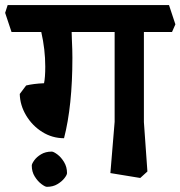

<svg xmlns="http://www.w3.org/2000/svg" viewBox="-45 -661 705 750"><path d="M517.1 -184.1 530.8 8.8 502.9 34.2 386.2 15.1 402.8 -185.1V-536.1H234.9L235.8 -505.9Q237.8 -465.8 237.8 -435.1Q237.8 -247.1 205.1 -121.1Q159.2 -121.1 120.1 -145.5Q81.1 -169.9 57.1 -210Q33.2 -250 32.2 -293.9L57.1 -327.1Q85 -334 127 -335.9Q131.8 -357.9 131.8 -400.9Q131.8 -467.8 116.2 -536.1H0L-24.9 -610.8L-15.1 -641.1H615.2L640.1 -565.9L627 -536.1H517.1ZM216.8 15.1Q216.8 22 206.8 34.9Q196.8 47.9 179.4 58.3Q162.1 68.8 138.2 68.8Q131.3 68.8 116.7 57.9Q102.1 46.9 90.6 28.3Q79.1 9.8 79.1 -14.2Q79.1 -21 88.6 -34.4Q98.1 -47.9 115.5 -58.3Q132.8 -68.8 157.2 -68.8Q164.1 -68.8 179 -57.9Q193.8 -46.9 205.3 -27.8Q216.8 -8.8 216.8 15.1Z"/></svg>

Font: Sura
Style: Bold
Weight: 700
Designer: Carolina Giovagnoli
Foundry: Huerta Tipografica
Version: Version 1.002;PS 001.002;hotconv 1.0.70;makeotf.lib2.5.58329